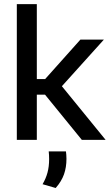

<svg xmlns="http://www.w3.org/2000/svg" viewBox="-20 -682 546 936"><path d="M379 0 199.5 -220.5H151V-296.5H200L372 -489H486.5L272.5 -251.5V-273L495 0ZM62 0V-662H159.5V0ZM301.5 56Q302.5 63 303.2 72.5Q304 82 304 92.5Q304 133.5 292 167.8Q280 202 251.5 234.5L187.5 216Q203.5 189 211.5 159.5Q219.5 130 219.5 93.5Q219.5 83.5 219 74.5Q218.5 65.5 217.5 56Z"/></svg>

Font: Anek Latin Medium Medium
Style: Regular
Weight: 500
Version: Version 1.003